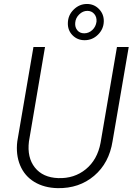

<svg xmlns="http://www.w3.org/2000/svg" viewBox="-20 -951 683 981"><path d="M60.1 0ZM637.7 -710.9 555.2 -230Q537.6 -117.7 460.9 -52.7Q384.3 12.2 274.4 10.3Q205.6 8.8 155.5 -21.5Q105.5 -51.8 82.8 -106.4Q60.1 -161.1 68.4 -229L150.9 -710.9H210L127.9 -228.5Q117.7 -146 158.2 -95Q198.7 -43.9 277.3 -41Q359.4 -38.1 418.5 -86.4Q477.5 -134.8 493.7 -220.7L577.6 -710.9ZM326.7 -833.5Q327.6 -874 356.7 -902.3Q385.7 -930.7 424.3 -930.7Q460.9 -930.7 486.1 -904.5Q511.2 -878.4 510.3 -841.3Q509.3 -802.2 480.7 -773.9Q452.1 -745.6 412.1 -745.6Q375.5 -745.6 350.6 -770.8Q325.7 -795.9 326.7 -833.5ZM364.3 -834.5Q362.3 -812 375 -796.4Q387.7 -780.8 410.2 -780.8Q433.6 -780.8 451.7 -797.6Q469.7 -814.5 473.1 -840.3Q475.1 -863.8 461.7 -879.6Q448.2 -895.5 426.3 -895.5Q403.3 -895.5 384.8 -877.4Q366.2 -859.4 364.3 -834.5Z"/></svg>

Font: Roboto Light
Style: Italic
Weight: 300
Italic angle: -12°
Designer: Google
Version: Version 2.134; 2016; ttfautohint (v1.6)